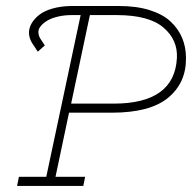

<svg xmlns="http://www.w3.org/2000/svg" viewBox="-20 -610 640 630"><path d="M590.3 -418.9Q590.8 -337.9 531.5 -289.1Q472.2 -240.2 345.7 -240.2H206.5L162.1 -29.8H259.3L253.4 0H36.1L42 -29.8H131.8L244.6 -560.5H215.8Q191.4 -560.5 170.7 -555.7Q149.9 -550.8 136.7 -543.2Q123.5 -535.6 114.7 -525.6Q106 -515.6 106 -505.4Q106 -495.1 111.3 -484.9L127 -460.9L104 -440.4L85.9 -467.8Q76.2 -482.9 75.2 -499.5Q74.2 -516.1 83 -532Q91.8 -547.9 108.4 -561Q125 -574.2 152.3 -582Q179.7 -589.8 213.4 -590.3H370.6Q428.2 -590.3 471.4 -576.7Q514.6 -563 540 -539.1Q565.4 -515.1 577.9 -485.1Q590.3 -455.1 590.3 -418.9ZM560.5 -419.9Q563.5 -479.5 516.1 -519.8Q468.8 -560.1 364.7 -560.5H274.9L213.4 -270H353Q552.7 -270 560.5 -419.9Z"/></svg>

Font: Compagnon Light Italic
Style: Regular
Weight: 400
Italic angle: -12°
Designer: Valentin Papon
Foundry: Velvetyne Type Foundry
Version: Version 1.000;PS 001.000;hotconv 1.0.88;makeotf.lib2.5.64775